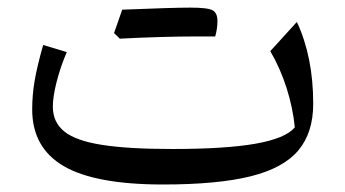

<svg xmlns="http://www.w3.org/2000/svg" viewBox="-20 -478 906 504"><path d="M753.9 -143.6Q749 -194.3 732.4 -246.6Q715.8 -298.8 689.5 -343.8L759.3 -420.4Q802.2 -328.6 802.2 -205.6Q802.2 -129.9 763.2 -83.3Q724.1 -36.6 637.5 -15.1Q550.8 6.3 407.7 6.3Q230 6.3 147.2 -42Q64.5 -90.3 64.5 -190.9Q64.5 -228.5 71 -266.6Q77.6 -304.7 93.3 -359.9L155.3 -341.3Q138.7 -302.7 128.7 -263.4Q118.7 -224.1 118.7 -198.2Q118.7 -157.2 148.9 -132.8Q179.2 -108.4 247.8 -97.7Q316.4 -86.9 432.1 -86.9Q572.3 -86.9 650.9 -100.8Q729.5 -114.7 753.9 -143.6ZM494.1 -382.3Q408.2 -382.3 294.4 -376.5Q289.1 -382.3 279.3 -391.1Q284.7 -407.2 290.3 -422.4Q295.9 -437.5 300.8 -452.6Q433.1 -458 479.7 -458Q526.4 -458 538.6 -450.7Q550.8 -443.4 550.8 -423.1Q550.8 -402.8 544.9 -382.3Z"/></svg>

Font: Pinar-DS2-FD Regular
Style: Regular
Weight: 400
Designer: Amin Abedi
Version: Version 2.000